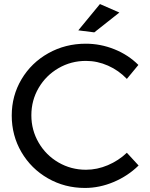

<svg xmlns="http://www.w3.org/2000/svg" viewBox="-20 -922 739 949"><path d="M405 -621Q331 -621 269 -585Q207 -549 171 -487.5Q135 -426 135 -352Q135 -279 171 -217Q207 -155 269 -119Q331 -83 405 -83Q460 -83 513 -105.5Q566 -128 607 -167L665 -104Q612 -52 542 -22.5Q472 7 400 7Q300 7 217 -40.5Q134 -88 86 -170Q38 -252 38 -351Q38 -449 86.5 -530.5Q135 -612 219 -659Q303 -706 404 -706Q477 -706 545.5 -678.5Q614 -651 664 -601L607 -532Q567 -574 514 -597.5Q461 -621 405 -621ZM474 -902 570 -860 446 -762 367 -772Z"/></svg>

Font: Montserrat arm2
Style: Regular
Weight: 400
Designer: Julieta Ulanovsky
Foundry: Julieta Ulanovsky
Version: Version 6.000